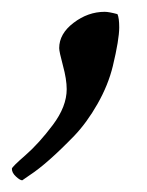

<svg xmlns="http://www.w3.org/2000/svg" viewBox="-25 -146 249 325"><path d="M-4.9 139.6Q-4.9 136.7 18.1 116.7Q41 96.7 64.5 65.4Q87.9 34.2 87.9 4.9Q87.9 -11.7 81.5 -35.2Q75.2 -58.6 75.2 -64.5Q75.2 -88.9 99.6 -107.4Q124 -126 152.3 -126Q159.2 -126 173.8 -122.1Q176.8 -115.7 176.8 -99.6Q176.8 -79.1 166 -34.2Q158.2 -2 140.1 29.8Q122.1 61.5 100.6 84Q54.7 131.3 25.4 150.4L12.7 159.2Q8.8 159.2 2 152.8Q-4.9 146.5 -4.9 139.6Z"/></svg>

Font: Metal
Style: Regular
Weight: 400
Designer: Danh Hong
Version: Version 8.002; ttfautohint (v1.8.3)